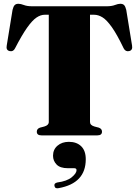

<svg xmlns="http://www.w3.org/2000/svg" viewBox="-20 -734 752 1041"><path d="M154 -700H558.5Q585.5 -700 603 -706.8Q620.5 -713.5 632 -713.5Q646 -713.5 653 -706.2Q660 -699 664.5 -680.5L696 -487Q700.5 -461.5 680 -457Q660.5 -452.5 650.5 -472Q614.5 -547 586.8 -586.2Q559 -625.5 536 -639.8Q513 -654 490.5 -654H468V-72.5Q468 -55 492.5 -48L515.5 -42Q533 -36 533 -20Q533 0 507.5 0H205Q179.5 0 179.5 -20Q179.5 -36 197 -42L220 -48Q244.5 -55 244.5 -72.5V-654H222Q200.5 -654 177.8 -638.8Q155 -623.5 127 -584Q99 -544.5 61.5 -472Q52 -452.5 32.5 -457Q11.5 -461.5 16.5 -487L48 -680.5Q52.5 -699 59.5 -706.2Q66.5 -713.5 80 -713.5Q92 -713.5 109.5 -706.8Q127 -700 154 -700ZM348 178Q306 178 286.8 158Q267.5 138 267.5 110.5Q267.5 76.5 291.8 55.8Q316 35 353.5 35Q395.5 35 420.2 59Q445 83 445 129.5Q445 259.5 298.5 286Q279 290.5 275.5 275Q271.5 260 290 255.5Q343 248.5 369 227Q395 205.5 395 188.5Q395 178 382 178Z"/></svg>

Font: Fraunces 72pt Black
Style: Regular
Weight: 900
Version: Version 1.000;[0bf87f6ff]